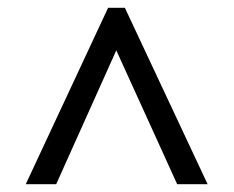

<svg xmlns="http://www.w3.org/2000/svg" viewBox="-20 -734 599 492"><path d="M46 -262 257 -714H300L512 -262H434L278 -605L124 -262Z"/></svg>

Font: Noto Serif Toto
Style: Bold
Weight: 700
Designer: Monotype Design Team
Foundry: Monotype Imaging Inc.
Version: Version 2.001; ttfautohint (v1.8.4.7-5d5b)